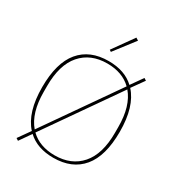

<svg xmlns="http://www.w3.org/2000/svg" viewBox="-220 -1071 1151 1243"><g transform="rotate(30 355.0 -450.0)"><path d="M86 20 149 -69Q65 -161 65 -349Q65 -530 140 -620Q215 -710 355 -710Q476 -710 547 -643L609 -731L626 -720L561 -629Q645 -537 645 -349Q645 -168 570 -78Q495 12 355 12Q234 12 163 -55L103 31ZM536 -626Q468 -692 355 -692Q231 -692 160 -610.5Q89 -529 89 -371V-327Q89 -170 160 -87ZM355 -6Q479 -6 550 -87.5Q621 -169 621 -327V-371Q621 -528 550 -611L174 -72Q208 -39 253.5 -22.5Q299 -6 355 -6ZM323 -777 433 -931 452 -919 336 -768Z"/></g></svg>

Font: IBM Plex Serif Thin
Style: Regular
Weight: 100
Designer: Mike Abbink, Paul van der Laan, Pieter van Rosmalen
Foundry: Bold Monday
Version: Version 3.001